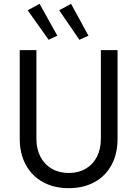

<svg xmlns="http://www.w3.org/2000/svg" viewBox="-20 -984 724 1012"><path d="M84 -252V-719.7H171.9V-252Q171.9 -198.7 193.1 -158Q214.4 -117.2 252.9 -94.7Q291.5 -72.3 341.8 -72.3Q393.6 -72.3 431.9 -94.7Q470.2 -117.2 491 -158Q511.7 -198.7 511.7 -252V-719.7H599.6V-252Q599.6 -173.8 568.1 -115Q536.6 -56.2 478.3 -24.2Q419.9 7.8 341.8 7.8Q264.6 7.8 206.3 -24.4Q147.9 -56.6 116 -115.5Q84 -174.3 84 -252ZM126 -929.7 188.5 -963.9 282.2 -795.9 236.3 -774.4ZM292 -929.7 354.5 -963.9 446.3 -795.9 398.4 -774.4Z"/></svg>

Font: Reddit Sans Chocolate
Style: Regular
Weight: 400
Designer: Stephen Hutchings
Foundry: Reddit
Version: Version 1.013